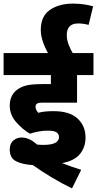

<svg xmlns="http://www.w3.org/2000/svg" viewBox="-20 -916 538 1064"><path d="M244 -192Q221 -192 195 -187.5Q169 -183 146 -175Q103 -200 68.5 -240.5Q34 -281 34 -330Q34 -385 71 -416Q92 -433 122.5 -441.5Q153 -450 216 -450H262V-500H0V-622H498V-500H407V-347H216Q201 -347 194.5 -345.5Q188 -344 184 -341Q177 -335 177 -325Q177 -315 181 -307Q185 -299 192 -291Q211 -296 231 -298Q251 -300 277 -300Q366 -300 410 -259Q454 -218 454 -154Q454 -101 423.5 -63Q393 -25 324 -12Q380 10 430 25L379 128Q321 100 265.5 66.5Q210 33 162 -1Q102 -5 68 -23Q34 -41 34 -87Q34 -121 54 -137.5Q74 -154 99 -154Q143 -154 185 -115Q202 -113 219 -113Q266 -113 286.5 -124.5Q307 -136 307 -156Q307 -173 293.5 -182.5Q280 -192 244 -192ZM250 -615Q232 -645 219 -681Q206 -717 206 -750Q206 -826 256.5 -861Q307 -896 384 -896Q418 -896 447 -891.5Q476 -887 496 -881L471 -778Q443 -786 413 -786Q380 -786 365 -769Q350 -752 350 -722Q350 -694 361.5 -665.5Q373 -637 387 -615Z"/></svg>

Font: Noto Sans Devanagari UI SemiCondensed ExtraBold
Style: Regular
Weight: 800
Width: 4
Designer: Jelle Bosma - Monotype Design Team
Foundry: Monotype Imaging Inc.
Version: Version 2.004; ttfautohint (v1.8.4.7-5d5b)